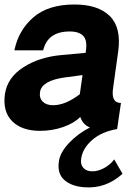

<svg xmlns="http://www.w3.org/2000/svg" viewBox="-22 -574 601 854"><path d="M486 135 523 199Q449 266 354 259Q296 255 264 226.5Q232 198 240 144Q245 105 284 63Q323 21 378 -7Q347 -19 335 -54Q308 -26 259 -9Q210 8 156 8Q75 8 32 -35Q-11 -78 0 -156Q11 -229 81.5 -274.5Q152 -320 250 -329L359 -339L360 -348Q367 -394 348.5 -414Q330 -434 288 -434Q190 -434 170 -350H42Q60 -439 126 -496.5Q192 -554 309 -554Q414 -554 466 -503Q518 -452 504 -347Q500 -320 492.5 -265Q485 -210 481 -182Q471 -116 516 -116L499 0Q429 12 387 49.5Q345 87 339 132Q335 157 348.5 172.5Q362 188 389 188Q415 188 442 173Q469 158 486 135ZM333 -155 345 -240 269 -230Q164 -216 156 -165Q152 -138 168 -122Q184 -106 214 -106Q269 -106 333 -155Z"/></svg>

Font: Oakes Grotesk Bold
Style: Italic
Weight: 700
Italic angle: -8°
Designer: Samuel Oakes
Foundry: Samuel Oakes
Version: Version 1.000;PS 001.000;hotconv 1.0.88;makeotf.lib2.5.64775